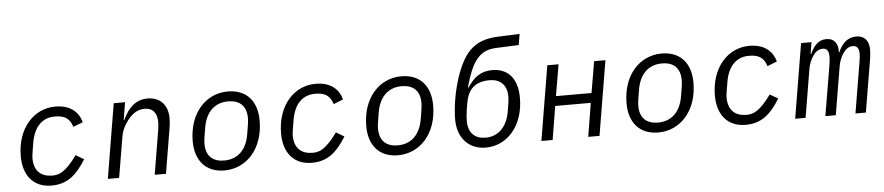

<svg xmlns="http://www.w3.org/2000/svg" viewBox="-43 -1030 6088 1323"><g transform="rotate(-5 3000.5 -368.0)"><path d="M269.9 12.1C377.8 12.1 442.8 -44 508.2 -149.1L452.1 -182.2C370 -68.9 326 -56.1 279.8 -56.1C204.9 -56.1 154.1 -96.9 154.1 -185C154.1 -198.2 154.8 -209.2 159.1 -233L169 -293C187.1 -400.9 244 -459.9 332 -459.9C396 -459.9 433.9 -441.1 453.8 -377.8L521 -404.1C502.8 -471.9 449.9 -528.1 340.9 -528.1C193.9 -528.1 74.9 -403.1 74.9 -206C74.9 -77.1 142 12.1 269.9 12.1Z M737.2 0 785.2 -285.2C795.1 -344.1 833.1 -389.9 844.1 -403.1C873.2 -437.1 908 -459.2 953.1 -459.2C1011 -459.2 1039.1 -421.2 1039.1 -360.1C1039.1 -349.1 1038 -328.8 1034.1 -305L983.3 0H1061.1L1113.3 -312.1C1117.2 -334.9 1119.3 -359 1119.3 -378.9C1119.3 -473 1065 -528.1 979 -528.1C896.3 -528.1 845.2 -475.9 807.2 -394.2H803.3L823.2 -516H745L659.1 0Z M1465.2 12.1C1617.2 12.1 1736.2 -112.9 1736.2 -310C1736.2 -438.9 1668.3 -528.1 1534.4 -528.1C1383.2 -528.1 1264.2 -403.1 1264.2 -206C1264.2 -77.1 1333.5 12.1 1465.2 12.1ZM1343.4 -182.9C1343.4 -195 1344.5 -209.9 1348.4 -234L1358.3 -294C1375.4 -396 1434.3 -459.9 1531.2 -459.9C1608.3 -459.9 1657.3 -420.1 1657.3 -333.1C1657.3 -321 1656.2 -306.1 1652.3 -282L1642.4 -221.9C1625.4 -120 1566.4 -56.1 1469.5 -56.1C1392.4 -56.1 1343.4 -95.9 1343.4 -182.9Z M2070.3 12.1C2178.3 12.1 2243.3 -44 2308.6 -149.1L2252.5 -182.2C2170.5 -68.9 2126.4 -56.1 2080.3 -56.1C2005.3 -56.1 1954.5 -96.9 1954.5 -185C1954.5 -198.2 1955.3 -209.2 1959.5 -233L1969.5 -293C1987.6 -400.9 2044.4 -459.9 2132.5 -459.9C2196.4 -459.9 2234.4 -441.1 2254.3 -377.8L2321.4 -404.1C2303.3 -471.9 2250.4 -528.1 2141.3 -528.1C1994.3 -528.1 1875.4 -403.1 1875.4 -206C1875.4 -77.1 1942.5 12.1 2070.3 12.1Z M2665.5 12.1C2817.5 12.1 2936.4 -112.9 2936.4 -310C2936.4 -438.9 2868.6 -528.1 2734.7 -528.1C2583.5 -528.1 2464.5 -403.1 2464.5 -206C2464.5 -77.1 2533.7 12.1 2665.5 12.1ZM2543.7 -182.9C2543.7 -195 2544.7 -209.9 2548.7 -234L2558.6 -294C2575.6 -396 2634.6 -459.9 2731.5 -459.9C2808.6 -459.9 2857.6 -420.1 2857.6 -333.1C2857.6 -321 2856.5 -306.1 2852.6 -282L2842.7 -221.9C2825.6 -120 2766.7 -56.1 2669.7 -56.1C2592.7 -56.1 2543.7 -95.9 2543.7 -182.9Z M3273.8 12.1C3418.7 12.1 3536.6 -112.9 3536.6 -310C3536.6 -448.2 3466.6 -516 3362.6 -516C3284.8 -516 3236.9 -480.8 3190.7 -410.9H3185.7C3212.7 -508.9 3239.7 -572.1 3274.9 -610.1C3309.7 -649.1 3351.6 -664.1 3408.7 -665.8L3559.7 -671.9L3572.8 -747.9L3421.9 -741.8C3333.8 -739 3271.7 -713.1 3225.9 -666.9C3133.9 -574.9 3078.8 -345.2 3078.8 -198.2C3078.8 -81 3146.7 12.1 3273.8 12.1ZM3157.7 -182.9C3157.7 -201 3160.9 -235.1 3164.8 -261L3171.9 -302.9C3186.8 -396 3235.8 -448.2 3337.7 -448.2C3408.7 -448.2 3457.7 -408 3457.7 -327.1C3457.7 -312.9 3456.7 -296.2 3454.5 -282L3444.6 -221.9C3427.6 -120 3367.5 -56.1 3277.7 -56.1C3205.6 -56.1 3157.7 -95.9 3157.7 -182.9Z M3658 0H3735.8L3773.8 -231.9H4019.9L3981.9 0H4060L4146 -516H4067.8L4030.9 -299H3784.8L3821.7 -516H3744Z M4465.9 12.1C4617.9 12.1 4736.9 -112.9 4736.9 -310C4736.9 -438.9 4669 -528.1 4535.2 -528.1C4383.9 -528.1 4264.9 -403.1 4264.9 -206C4264.9 -77.1 4334.2 12.1 4465.9 12.1ZM4344.1 -182.9C4344.1 -195 4345.2 -209.9 4349.1 -234L4359 -294C4376.1 -396 4435 -459.9 4532 -459.9C4609 -459.9 4658 -420.1 4658 -333.1C4658 -321 4657 -306.1 4653.1 -282L4643.1 -221.9C4626.1 -120 4567.1 -56.1 4470.2 -56.1C4393.1 -56.1 4344.1 -95.9 4344.1 -182.9Z M5071 12.1C5179 12.1 5244 -44 5309.3 -149.1L5253.2 -182.2C5171.2 -68.9 5127.1 -56.1 5081 -56.1C5006 -56.1 4955.3 -96.9 4955.3 -185C4955.3 -198.2 4956 -209.2 4960.2 -233L4970.2 -293C4988.3 -400.9 5045.1 -459.9 5133.2 -459.9C5197.1 -459.9 5235.1 -441.1 5255 -377.8L5322.1 -404.1C5304 -471.9 5251.1 -528.1 5142 -528.1C4995 -528.1 4876.1 -403.1 4876.1 -206C4876.1 -77.1 4943.2 12.1 5071 12.1Z M5485.4 0 5541.2 -334.2C5546.2 -364 5558.2 -397 5577.4 -424C5593.4 -447.1 5616.1 -464.1 5644.2 -464.1C5672.2 -464.1 5686.4 -447.1 5686.4 -404.8C5686.4 -388.8 5684.3 -370 5680.4 -345.9L5622.2 0H5694.2L5750.4 -334.2C5755.3 -364 5767.4 -398.1 5786.2 -424C5803.3 -447.1 5823.2 -464.1 5851.2 -464.1C5881.4 -464.1 5895.2 -445 5895.2 -408C5895.2 -394.2 5892.4 -370 5888.1 -345.9L5830.3 0H5902.3L5962.4 -359C5966.3 -383.2 5969.1 -410.2 5969.1 -429C5969.1 -491.8 5938.2 -528.1 5881.4 -528.1C5821.4 -528.1 5782.3 -489 5756.4 -430H5753.2C5757.1 -486.2 5732.2 -528.1 5674.4 -528.1C5617.2 -528.1 5586.3 -486.9 5562.1 -435H5558.2L5571.4 -516H5499.3L5413.4 0Z"/></g></svg>

Font: Margiela Mono Italic Italic
Style: Regular
Weight: 400
Designer: Mike Abbink, Paul van der Laan, Pieter van Rosmalen
Foundry: Bold Monday
Version: Version 2.003 2021